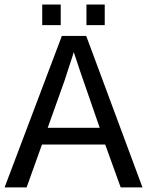

<svg xmlns="http://www.w3.org/2000/svg" viewBox="-20 -815 640 835"><path d="M504.9 0 437.5 -186.5H162.6L95.7 0H0L249 -658.7H355L599.6 0ZM300.8 -588.4 294.9 -569.3 261.2 -465.8 187.5 -259.3H413.6L329.1 -503.4ZM356 -705.6V-795.4H435.5V-705.6ZM163.6 -705.6V-795.4H244.1V-705.6Z"/></svg>

Font: Liberation Mono
Style: Regular
Weight: 400
Monospace: yes
Designer: Steve Matteson
Foundry: Ascender Corporation
Version: Version 2.1.5